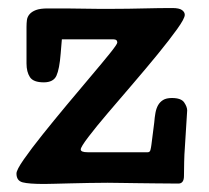

<svg xmlns="http://www.w3.org/2000/svg" viewBox="-20 -456 520 478"><path d="M134 -358 131 -322Q128 -284 120.5 -267.5Q113 -251 89 -251Q63 -251 54.5 -264Q46 -277 46 -298V-389Q46 -398 47 -406Q48 -414 53.5 -420.5Q59 -427 69.5 -431Q80 -435 99 -435Q123 -435 143 -435Q163 -435 182 -434.5Q201 -434 221 -434Q241 -434 265 -434Q297 -434 337 -435Q377 -436 409 -436Q426 -436 433 -431Q440 -426 440 -419Q440 -410 421 -383.5Q402 -357 373 -321.5Q344 -286 310.5 -247Q277 -208 248 -174Q219 -140 200 -115Q181 -90 181 -84Q181 -77 198 -77H348Q353 -77 354.5 -82.5Q356 -88 357 -96L364 -151Q365 -164 367 -175Q369 -186 373.5 -194Q378 -202 386 -207Q394 -212 408 -212Q431 -212 438.5 -201Q446 -190 446 -181L440 -85Q439 -74 438.5 -52.5Q438 -31 438 -18Q438 1 424 1Q389 1 365 0.5Q341 0 322.5 0Q304 0 287 -0.5Q270 -1 248 -1Q226 -1 201.5 -0.5Q177 0 155 0.5Q133 1 115.5 1.5Q98 2 90 2Q52 2 36.5 -2Q21 -6 21 -24Q21 -33 39.5 -59.5Q58 -86 86 -121Q114 -156 146.5 -195Q179 -234 207 -267Q235 -300 253.5 -323Q272 -346 272 -350Q272 -358 263 -358Z"/></svg>

Font: Life Savers ExtraBold
Style: Regular
Weight: 800
Designer: Pablo Impallari, Rodrigo Fuenzalida, Brenda Gallo
Foundry: Pablo Impallari, Rodrigo Fuenzalida, Brenda Gallo
Version: Version 3.001; ttfautohint (v0.95) -l 8 -r 50 -G 200 -x 14 -